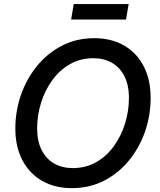

<svg xmlns="http://www.w3.org/2000/svg" viewBox="-20 -929 797 959"><path d="M338.9 10.7Q253.9 10.7 190.4 -25.6Q127 -62 91.8 -128.9Q56.6 -195.8 56.6 -287.1Q56.6 -374 84.7 -454.8Q112.8 -535.6 165 -599.6Q217.3 -663.6 289.8 -700.9Q362.3 -738.3 450.7 -738.3Q536.1 -738.3 599.4 -701.9Q662.6 -665.5 697.5 -598.6Q732.4 -531.7 732.4 -439.9Q732.4 -352.5 704.3 -271.7Q676.3 -190.9 624 -127.2Q571.8 -63.5 499.5 -26.4Q427.2 10.7 338.9 10.7ZM343.3 -89.4Q408.7 -89.4 460.7 -119.1Q512.7 -148.9 549.1 -199.5Q585.4 -250 604.7 -312.3Q624 -374.5 624 -439.5Q624 -503.9 601.3 -548.3Q578.6 -592.8 538.8 -615.5Q499 -638.2 446.3 -638.2Q380.9 -638.2 328.9 -608.2Q276.9 -578.1 240.5 -527.6Q204.1 -477.1 184.8 -414.8Q165.5 -352.5 165.5 -288.1Q165.5 -223.6 188.2 -179.2Q210.9 -134.8 251 -112.1Q291 -89.4 343.3 -89.4ZM622.6 -908.7 609.4 -831.5H335.4L348.1 -908.7Z"/></svg>

Font: Inter 24pt Medium
Style: Italic
Weight: 500
Italic angle: -9.3988°
Designer: Rasmus Andersson
Foundry: rsms
Version: Version 4.001;git-66647c0bb